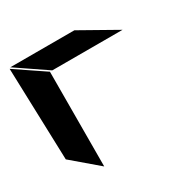

<svg xmlns="http://www.w3.org/2000/svg" viewBox="-129 -894 552 568"><g transform="rotate(-30 146.5 -609.5)"><path d="M320 -736 196 -806H-23L80 -736ZM71 -413 72 -736 -27 -803 -17 -488Z"/></g></svg>

Font: FFF_HK Layer Middle
Style: Regular
Weight: 400
Italic angle: -5°
Designer: bBox Type GmbH
Foundry: bBox Type GmbH
Version: Version 0.002